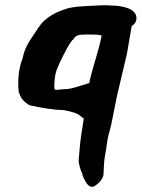

<svg xmlns="http://www.w3.org/2000/svg" viewBox="-20 -492 538 729"><path d="M66 -271C49 -227 47 -184 51 -143L52 -142C58 -118 73 -103 93 -92C137 -83 176 -75 222 -74C248 -69 276 -62 286 -51L288 -50C290 -47 294 -45 298 -42C295 -22 292 0 288 23C284 48 281 91 279 113C277 129 286 154 294 171L293 173C299 184 316 239 348 208C358 201 370 188 373 171V169C374 146 375 121 378 102C381 91 383 70 386 53C388 40 390 27 393 17L402 -17L424 -127L462 -288L480 -393C488 -398 493 -404 496 -411L497 -414C507 -458 447 -468 422 -470C409 -471 397 -471 386 -472H368C326 -469 282 -470 244 -462H242C210 -452 180 -441 152 -417C140 -407 130 -394 120 -378C102 -349 75 -320 66 -271ZM190 -208C195 -230 200 -239 212 -265C226 -293 240 -322 255 -340H256C270 -359 273 -361 313 -361C336 -361 354 -361 366 -357C355 -300 335 -247 321 -187L319 -176C319 -176 316 -176 314 -175C288 -168 262 -157 236 -154C230 -154 222 -153 218 -153H216C209 -152 204 -151 194 -151C194 -151 192 -151 188 -152C184 -159 187 -191 190 -208Z"/></svg>

Font: Vapor
Style: ExBdObl
Weight: 800
Foundry: Cannot Into Space Fonts
Version: Version 0.179